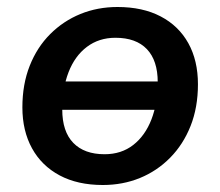

<svg xmlns="http://www.w3.org/2000/svg" viewBox="-20 -519 630 549"><path d="M274 10Q202 10 150.5 -17.5Q99 -45 71.5 -95Q44 -145 44 -212Q44 -278 65 -331Q86 -384 123.5 -421.5Q161 -459 210 -479Q259 -499 316 -499Q388 -499 439.5 -472Q491 -445 518.5 -395.5Q546 -346 546 -278Q546 -212 525 -159Q504 -106 466.5 -68Q429 -30 380 -10Q331 10 274 10ZM279 -78Q327 -78 361 -104.5Q395 -131 413 -177.5Q431 -224 431 -284Q431 -346 400 -378.5Q369 -411 310 -411Q263 -411 228.5 -385Q194 -359 176 -312.5Q158 -266 158 -206Q158 -143 189.5 -110.5Q221 -78 279 -78ZM121 -205 134 -286H468L455 -205Z"/></svg>

Font: Nunito Sans 12pt ExtraLight
Style: Italic
Weight: 200
Italic angle: -9°
Designer: Vernon Adams
Foundry: Vernon Adams
Version: Version 3.101;gftools[0.9.27]